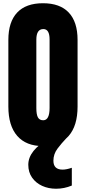

<svg xmlns="http://www.w3.org/2000/svg" viewBox="-20 -887 526 1176"><path d="M243.2 7.8Q140.1 7.8 85.7 -54.4Q31.2 -116.7 31.2 -234.4V-642.6Q31.2 -752.9 85.2 -810.1Q139.2 -867.2 243.2 -867.2Q347.2 -867.2 401.1 -810.1Q455.1 -752.9 455.1 -642.6V-234.4Q455.1 -116.7 400.6 -54.4Q346.2 7.8 243.2 7.8ZM244.6 -150.4Q283.7 -150.4 283.7 -226.1V-645.5Q283.7 -709 245.6 -709Q202.6 -709 202.6 -644V-225.1Q202.6 -185.1 212.4 -167.7Q222.2 -150.4 244.6 -150.4ZM323.2 269Q276.9 269 238.3 251.5Q199.7 233.9 176.5 200.9Q153.3 168 153.3 122.1Q153.3 33.2 282.2 -39.1H385.3Q357.9 -10.7 332.5 22.9Q307.1 56.6 307.1 97.2Q307.1 151.9 363.3 151.9Q387.2 151.9 419.9 140.6V249.5Q373.5 269 323.2 269Z"/></svg>

Font: webenart
Style: Regular
Weight: 400
Designer: Vernon Adams
Foundry: Vernon Adams
Version: Version 2.116; ttfautohint (v1.8.3)